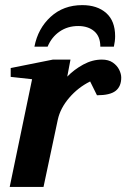

<svg xmlns="http://www.w3.org/2000/svg" viewBox="-20 -734 496 754"><path d="M456.1 -429.2Q456.1 -394.5 434.1 -377.2Q412.1 -359.9 360.8 -359.9L334 -414.1Q286.6 -390.6 251.7 -349.9Q216.8 -309.1 207 -264.2L150.9 0H18.1L106 -422.9L22 -432.1V-466.8L188 -500H256.8L244.1 -433.1Q271 -460.9 306.9 -480.5Q342.8 -500 379.9 -500Q406.2 -500 423.1 -488.3Q439.9 -476.6 448 -460.2Q456.1 -443.8 456.1 -429.2ZM432.1 -591.8Q432.1 -572.8 427.2 -550.8H374Q374 -590.8 350.1 -611.3Q326.2 -631.8 287.1 -631.8Q245.6 -631.8 214.1 -610.1Q182.6 -588.4 167 -550.8H115.2Q128.9 -622.1 179 -668Q229 -713.9 303.2 -713.9Q361.8 -713.9 397 -682.9Q432.1 -651.9 432.1 -591.8Z"/></svg>

Font: Charis
Style: Bold Italic
Weight: 700
Italic angle: -11°
Designer: Walt Agee, Miriam Martin, Annie Olsen, Victor Gaultney, Lorna Priest, Alan Ward, Bob Hallissy, Martin Hosken, Sharon Cor
Foundry: SIL Global
Version: Version 7.000